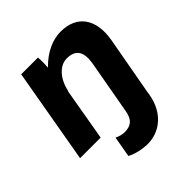

<svg xmlns="http://www.w3.org/2000/svg" viewBox="-199 -663 989 989"><g transform="rotate(-45 295.5 -168.5)"><path d="M11 0H161L211 -289L212 -286C226 -359 272 -412 326 -412C397 -412 413 -366 401 -297L353 -29L348 -2C339 49 313 68 268 68C251 68 229 62 215 54L195 168C229 186 272 194 302 195C399 198 475 132 494 25L498 0L555 -315C579 -451 518 -532 401 -532C346 -532 282 -507 224 -447C226 -473 226 -499 224 -520H102Z"/></g></svg>

Font: Fixel Text 20240404
Style: Bold Italic
Weight: 700
Width: 4
Italic angle: -10°
Designer: AlfaBravo + MacPaw
Foundry: Kyrylo Tkachov, Marchela Mozhyna, Serhii Makarenko, Maria Weinstein, Zakhar Kryvoshyya
Version: Version 1.211;Glyphs 3.2 (3225)